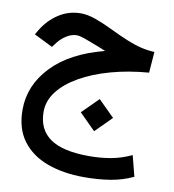

<svg xmlns="http://www.w3.org/2000/svg" viewBox="-85 -511 828 916"><g transform="rotate(10 329.0 -53.5)"><path d="M377.9 -279.8Q369.6 -283.2 362.5 -286.1Q355.5 -289.1 339.8 -295.4Q299.3 -311.5 272.7 -320.8Q246.1 -330.1 232.9 -330.1Q208 -330.1 183.8 -315.2Q159.7 -300.3 142.6 -278.3L124.5 -254.9L34.2 -299.8L46.9 -321.3Q78.1 -373.5 126.7 -405Q175.3 -436.5 233.4 -436.5Q266.1 -436.5 304.2 -423.1Q342.3 -409.7 385.7 -388.7Q439 -362.8 477.1 -347.4Q515.1 -332 546.4 -324.7Q577.6 -317.4 610.4 -315.9L602.5 -214.4Q503.9 -206.5 419.7 -183.1Q335.4 -159.7 272.5 -123.8Q209.5 -87.9 174.3 -42.2Q139.2 3.4 139.2 56.2Q139.2 141.6 200 184.6Q260.7 227.5 389.6 227.5Q444.8 227.5 494.9 218.5Q544.9 209.5 593.8 186.5L619.6 287.1Q568.4 311.5 510 321Q451.7 330.6 382.8 330.6Q282.7 330.6 205.1 302.2Q127.4 273.9 83 214.8Q38.6 155.8 38.6 64Q38.6 -53.2 125.7 -145.3Q212.9 -237.3 377.9 -279.8ZM314.5 28.3 392.6 -49.3 470.7 28.3 392.6 106.4Z"/></g></svg>

Font: Vazir Medium FD-WOL-UI
Style: Medium-FD-WOL-UI
Weight: 500
Designer: Saber Rastikerdar
Foundry: Saber Rastikerdar
Version: Version 30.0.0